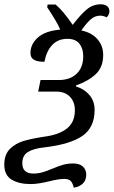

<svg xmlns="http://www.w3.org/2000/svg" viewBox="-62 -681 530 895"><path d="M237 153Q212 153 168 164Q148 169 125 173Q102 177 80 177Q27 177 -7.5 156.5Q-42 136 -42 86Q-42 39 -15.5 13Q11 -13 48.5 -24Q86 -35 145 -44Q214 -53 250.5 -82.5Q287 -112 287 -167Q287 -206 264 -230Q241 -254 200 -254H116L127 -308H212Q265 -308 295.5 -337.5Q326 -367 326 -419Q326 -455 308 -477.5Q290 -500 252 -500Q209 -500 182 -472Q155 -444 145 -393Q112 -393 96 -402.5Q80 -412 80 -434Q80 -475 114.5 -506Q149 -537 219 -543Q202 -582 158 -647L160 -660H197Q231 -632 277 -565Q315 -615 343.5 -638Q372 -661 408 -661Q426 -661 437 -652.5Q448 -644 448 -628Q448 -613 435 -600Q421 -608 405 -608Q380 -608 360 -590Q340 -572 317 -539Q366 -529 392.5 -498Q419 -467 419 -425Q419 -368 384.5 -335.5Q350 -303 293 -283L292 -278Q330 -267 354.5 -238.5Q379 -210 379 -169Q379 -86 321.5 -47Q264 -8 145 6Q96 11 69 27Q42 43 42 80Q42 128 94 128Q116 128 136.5 122Q157 116 183 105Q211 93 232.5 87Q254 81 279 81Q309 81 324.5 95.5Q340 110 340 133Q340 183 282 194Q277 173 268 163Q259 153 237 153Z"/></svg>

Font: Noto Serif Narrow
Style: Italic
Weight: 400
Width: 4
Italic angle: -12°
Designer: Monotype Design Team
Foundry: Monotype Imaging Inc.
Version: Version 1.001